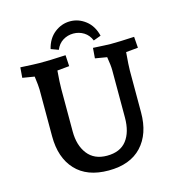

<svg xmlns="http://www.w3.org/2000/svg" viewBox="-129 -1009 1053 1136"><g transform="rotate(-15 397.5 -441.0)"><path d="M125 -267V-554Q125 -575 117 -635L44 -647L49 -710Q139 -705 167 -705Q234 -705 302 -709L326 -710L330 -642L256 -635Q250 -563 250 -524V-263Q250 -178 291 -125Q332 -72 410 -72Q491 -72 530.5 -123Q570 -174 570 -263V-554Q570 -581 561 -635L489 -647L494 -710Q582 -705 602 -705Q654 -705 746 -710L751 -642L677 -635Q670 -553 670 -524V-267Q670 -136 599.5 -60.5Q529 15 397 15Q265 15 195 -60.5Q125 -136 125 -267ZM403 -822Q368 -822 339 -804Q310 -786 296 -751L250 -768Q265 -830 308 -863.5Q351 -897 403 -897Q455 -897 498 -863.5Q541 -830 556 -768L510 -751Q496 -786 467 -804Q438 -822 403 -822Z"/></g></svg>

Font: Andada Pro
Style: Bold
Weight: 700
Designer: Carolina Giovagnoli
Foundry: Huerta Tipografica
Version: Version 3.005; ttfautohint (v1.8.4)